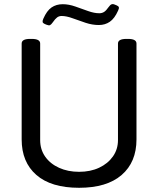

<svg xmlns="http://www.w3.org/2000/svg" viewBox="-20 -887 752 913"><path d="M589 -702Q629 -702 629 -680V-224Q629 -116 558.5 -55Q488 6 356 6Q223 6 153 -55Q83 -116 83 -224V-680Q83 -702 123 -702H131Q171 -702 171 -680V-221Q171 -176 195 -142Q219 -108 261 -89Q303 -70 356 -70Q410 -70 451.5 -89.5Q493 -109 517 -143Q541 -177 541 -221V-680Q541 -702 581 -702ZM278.4 -867Q307 -867 338.3 -856Q369.7 -845 398.8 -834.5Q428 -824 452.2 -824Q465.4 -824 475.3 -830.5Q485.2 -837 496.2 -853Q503.9 -864 510.5 -866.5Q517.1 -869 525.9 -865L533.6 -862Q543.5 -858 545.1 -852.5Q546.8 -847 541.3 -836Q524.8 -799 502.2 -783.5Q479.7 -768 450 -768Q419.2 -768 387.3 -778.5Q355.4 -789 325.7 -800Q296 -811 272.9 -811Q260.8 -811 251.4 -804Q242.1 -797 231.1 -781Q223.4 -770 217.9 -767.5Q212.4 -765 202.5 -769L192.6 -773Q183.8 -777 182.7 -782.5Q181.6 -788 186 -798Q202.5 -836 225 -851.5Q247.6 -867 278.4 -867Z"/></svg>

Font: Asap VF Beta
Style: Regular
Weight: 400
Designer: Pablo Cosgaya
Foundry: Pablo Cosgaya
Version: Version 1.007